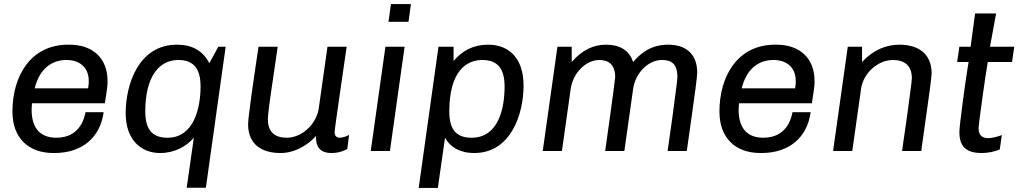

<svg xmlns="http://www.w3.org/2000/svg" viewBox="-20 -740 4993 941"><path d="M321 -521H314C129 -521 41 -366 41 -193C41 -62 121 10 242 10H246C383 10 471 -66 488 -190H399C393 -157 369 -65 256 -65C168 -65 135 -123 135 -202C135 -213 136 -223 137 -234H494C504 -294 507 -321 507 -333V-344C507 -455 434 -521 321 -521ZM306 -446C369 -446 415 -411 415 -343C415 -335 415 -327 412 -307H150C173 -400 230 -446 306 -446Z M847 -521C660 -521 596 -328 596 -185C596 -57 669 10 765 10C837 10 895 -24 930 -65L895 180H989L1086 -511H1050L1006 -430C975 -491 922 -521 847 -521ZM854 -446C919 -446 963 -414 963 -317C963 -210 930 -65 801 -65C734 -65 692 -97 692 -193C692 -364 759 -446 854 -446Z M1679 -511H1585L1542 -207C1529 -127 1456 -65 1386 -65C1330 -65 1293 -90 1293 -155C1292 -172 1304 -261 1317 -346L1341 -511H1247C1221 -337 1196 -165 1196 -131C1196 -32 1263 10 1355 10C1428 10 1492 -32 1529 -74V-64C1529 -24 1546 10 1605 10C1641 10 1669 -2 1682 -10L1691 -79C1680 -72 1659 -65 1644 -65C1631 -65 1620 -73 1620 -92C1619 -95 1634 -200 1649 -304Z M1994 -720H1896L1884 -633H1982ZM1963 -511H1869L1797 0H1891Z M2372 -521C2300 -521 2246 -492 2203 -441V-511H2129L2032 181H2126L2161 -65C2185 -21 2232 10 2304 10C2484 10 2546 -181 2546 -320C2546 -459 2471 -521 2372 -521ZM2344 -446C2409 -446 2453 -414 2453 -317C2453 -210 2424 -65 2291 -65C2224 -65 2182 -97 2182 -193C2182 -388 2263 -446 2344 -446Z M3255 -521C3199 -521 3142 -505 3083 -436C3064 -495 3016 -521 2949 -521C2892 -521 2834 -497 2782 -436V-511H2712L2640 0H2734L2777 -304C2788 -384 2853 -446 2917 -446C2965 -446 2995 -422 2995 -361C2994 -348 2982 -258 2970 -171L2946 0H3040L3083 -304C3094 -384 3159 -446 3223 -446C3271 -446 3300 -428 3300 -361C3300 -346 3287 -258 3276 -170L3252 0H3346L3371 -177C3384 -268 3397 -364 3397 -384C3397 -479 3338 -521 3255 -521Z M3786 -521H3779C3594 -521 3506 -366 3506 -193C3506 -62 3586 10 3707 10H3711C3848 10 3936 -66 3953 -190H3864C3858 -157 3834 -65 3721 -65C3633 -65 3600 -123 3600 -202C3600 -213 3601 -223 3602 -234H3959C3969 -294 3972 -321 3972 -333V-344C3972 -455 3899 -521 3786 -521ZM3771 -446C3834 -446 3880 -411 3880 -343C3880 -335 3880 -327 3877 -307H3615C3638 -400 3695 -446 3771 -446Z M4388 -521C4325 -521 4261 -497 4205 -436V-511H4135L4063 0H4157L4200 -304C4211 -384 4285 -446 4356 -446C4412 -446 4449 -420 4449 -356C4449 -340 4436 -253 4425 -167L4401 0H4495L4520 -178C4533 -268 4546 -364 4546 -380C4546 -478 4479 -521 4388 -521Z M4862 -674H4759L4737 -511H4682L4671 -436H4727C4718 -379 4710 -328 4704 -281L4696 -221C4688 -162 4682 -109 4682 -93C4682 -20 4717 10 4792 10C4821 10 4857 3 4880 -8L4890 -78C4873 -71 4841 -63 4826 -63C4802 -63 4776 -69 4776 -112C4776 -120 4782 -169 4790 -225L4798 -283C4804 -329 4812 -380 4821 -436H4940L4951 -511H4832Z"/></svg>

Font: Chivo
Style: Italic
Weight: 400
Italic angle: -8°
Designer: Hector Gatti
Foundry: Omnibus-Type
Version: Version 1.003;PS 001.003;hotconv 1.0.70;makeotf.lib2.5.58329